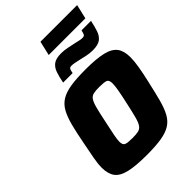

<svg xmlns="http://www.w3.org/2000/svg" viewBox="-297 -1168 1300 1300"><g transform="rotate(-45 353.5 -518.0)"><path d="M314 8Q208 8 147.5 -6.5Q87 -21 62 -55Q37 -89 37 -147Q37 -185 46.5 -235.5Q56 -286 69 -352Q85 -437 100.5 -496.5Q116 -556 137.5 -595Q159 -634 194.5 -656Q230 -678 286.5 -687Q343 -696 429 -696Q534 -696 594 -681.5Q654 -667 679 -633Q704 -599 704 -540Q704 -502 695.5 -451.5Q687 -401 672 -336Q653 -251 637 -191Q621 -131 599.5 -92Q578 -53 543.5 -31.5Q509 -10 454 -1Q399 8 314 8ZM327 -142Q362 -142 382.5 -146.5Q403 -151 416 -169Q429 -187 440 -228.5Q451 -270 467 -344Q480 -402 486.5 -439.5Q493 -477 493 -499Q493 -533 474.5 -539.5Q456 -546 413 -546Q377 -546 356.5 -541.5Q336 -537 323.5 -519Q311 -501 300 -459.5Q289 -418 274 -344Q261 -284 253.5 -246.5Q246 -209 246 -187Q246 -155 265 -148.5Q284 -142 327 -142ZM260 -740Q269 -787 280.5 -820.5Q292 -854 316.5 -872Q341 -890 390 -890Q419 -890 448 -884Q477 -878 501 -873Q520 -869 536.5 -865Q553 -861 565 -861Q583 -861 588 -870Q593 -879 598 -902H689Q679 -855 667.5 -821.5Q656 -788 631.5 -770Q607 -752 558 -752Q528 -752 500 -758Q472 -764 447 -770Q428 -774 411.5 -777.5Q395 -781 383 -781Q365 -781 360 -772Q355 -763 351 -740ZM323 -941 347 -1044H698L674 -941Z"/></g></svg>

Font: Saira ExtraBold
Style: Italic
Weight: 800
Italic angle: -12°
Designer: Hector Gatti with collaboration of the Omnibus-Type team
Foundry: Omnibus-Type
Version: Version 1.100; ttfautohint (v1.8.3)